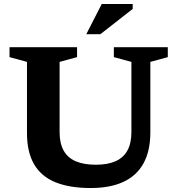

<svg xmlns="http://www.w3.org/2000/svg" viewBox="-20 -936 894 968"><path d="M642.5 -270.5V-624L554 -648V-698H826V-648L738 -624V-269Q738 -175 703.5 -112.5Q669 -50 602 -19Q535 12 437.5 12Q331 12 259.2 -17.2Q187.5 -46.5 151.8 -108Q116 -169.5 116 -265V-624L28 -648V-698H368.5V-648L280.5 -624V-270Q280.5 -213.5 300.8 -177Q321 -140.5 361.8 -123Q402.5 -105.5 463.5 -105.5Q523 -105.5 562.8 -123.2Q602.5 -141 622.5 -177.5Q642.5 -214 642.5 -270.5ZM415 -763.5 493 -916H649V-891L486 -763.5Z"/></svg>

Font: Newsreader 9pt SemiBold
Style: Regular
Weight: 600
Designer: Hugues Gentile
Foundry: Production Type
Version: Version 1.003